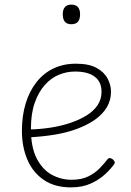

<svg xmlns="http://www.w3.org/2000/svg" viewBox="-20 -795 566 832"><path d="M288 17Q217 17 169.5 -15.5Q122 -48 98.5 -103.5Q75 -159 75 -228Q75 -294 91.5 -347.5Q108 -401 138.5 -439.5Q169 -478 212 -498.5Q255 -519 309 -519Q365 -519 398 -501Q431 -483 446 -455Q461 -427 461 -398Q461 -360 442.5 -329.5Q424 -299 391 -276Q358 -253 313.5 -236.5Q269 -220 217 -211.5Q165 -203 108 -200L109 -234Q154 -235 199.5 -242Q245 -249 285 -262.5Q325 -276 355.5 -295Q386 -314 403 -339.5Q420 -365 420 -398Q420 -440 390.5 -462.5Q361 -485 305 -485Q269 -485 235 -471Q201 -457 174 -426.5Q147 -396 130.5 -349.5Q114 -303 114 -236Q114 -157 139 -108.5Q164 -60 204 -38Q244 -16 290 -16Q334 -16 363.5 -31Q393 -46 413 -67Q433 -88 447 -106Q452 -111 457 -110Q462 -109 468 -105Q473 -101 476 -95.5Q479 -90 475 -84Q462 -65 436.5 -41Q411 -17 374 0Q337 17 288 17ZM289 -690Q270 -690 261 -701Q252 -712 252 -733Q252 -754 261.5 -764.5Q271 -775 289 -775Q308 -775 317.5 -764.5Q327 -754 327 -733Q327 -711 317.5 -700.5Q308 -690 289 -690Z"/></svg>

Font: Playwrite NG Modern Thin
Style: Regular
Weight: 250
Designer: Veronika Burian, José Scaglione
Foundry: TypeTogether
Version: Version 1.002